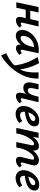

<svg xmlns="http://www.w3.org/2000/svg" viewBox="1416 -1890 763 3634"><g transform="rotate(90 1797.0 -72.5)"><path d="M367 7Q343 7 325.5 -3.5Q308 -14 302 -40Q296 -66 306 -110L377 -421H481L410 -124Q406 -106 408.5 -95Q411 -84 425 -84Q433 -84 442.5 -88Q452 -92 467 -103L501 -59Q467 -26 433 -9.5Q399 7 367 7ZM23 0 112 -421H216L126 0ZM108 -178 126 -264H396L377 -178Z M658 9Q591 9 564.5 -38.5Q538 -86 551 -154Q562 -208 594.5 -257Q627 -306 677.5 -344Q728 -382 792 -404Q856 -426 930 -426Q950 -426 963 -424.5Q976 -423 987 -421L924 -124Q916 -82 939 -82Q948 -82 960 -87.5Q972 -93 986 -103L1019 -58Q982 -24 952.5 -8.5Q923 7 893 7Q869 7 851.5 -3Q834 -13 827.5 -34.5Q821 -56 829 -92L862 -243L916 -277Q901 -211 873.5 -158Q846 -105 811 -67.5Q776 -30 736.5 -10.5Q697 9 658 9ZM701 -81Q725 -81 749.5 -97Q774 -113 795.5 -140.5Q817 -168 833.5 -203.5Q850 -239 858 -278L878 -377L933 -334Q924 -336 915 -336.5Q906 -337 897 -337Q845 -337 804 -323.5Q763 -310 733.5 -286Q704 -262 685.5 -228.5Q667 -195 660 -154Q653 -111 666 -96Q679 -81 701 -81Z M1030 289 986 190Q1058 159 1117 120Q1176 81 1220 33.5Q1264 -14 1293 -68.5Q1322 -123 1335 -185Q1346 -239 1349.5 -298Q1353 -357 1348 -421H1466Q1468 -381 1464.5 -341Q1461 -301 1452 -260Q1434 -178 1394 -98.5Q1354 -19 1297.5 53Q1241 125 1173 185Q1105 245 1030 289ZM1220 82Q1217 -12 1193.5 -100Q1170 -188 1134.5 -265Q1099 -342 1060 -402L1173 -432Q1207 -374 1234.5 -301.5Q1262 -229 1279 -152.5Q1296 -76 1296 -3Z M1643 -133Q1597 -133 1572 -155Q1547 -177 1540.5 -213Q1534 -249 1543 -291L1571 -421H1673L1652 -323Q1641 -272 1650 -245Q1659 -218 1694 -218Q1715 -218 1734 -232.5Q1753 -247 1772 -290.5Q1791 -334 1810 -421H1858Q1844 -349 1823.5 -295Q1803 -241 1776 -205Q1749 -169 1715.5 -151Q1682 -133 1643 -133ZM1800 7Q1776 7 1758.5 -3.5Q1741 -14 1735 -40Q1729 -66 1739 -110L1810 -421H1914L1843 -124Q1839 -106 1841.5 -95Q1844 -84 1858 -84Q1866 -84 1875.5 -88Q1885 -92 1900 -103L1934 -59Q1900 -26 1866 -9.5Q1832 7 1800 7Z M2137 13Q2082 13 2044.5 -12.5Q2007 -38 1993 -84Q1979 -130 1992 -191Q2006 -256 2046 -311Q2086 -366 2143 -400Q2200 -434 2266 -434Q2310 -434 2334.5 -418.5Q2359 -403 2367 -376.5Q2375 -350 2368 -318Q2356 -264 2311.5 -231.5Q2267 -199 2205 -182.5Q2143 -166 2078 -159L2083 -223Q2133 -231 2173 -244Q2213 -257 2238.5 -274.5Q2264 -292 2269 -312Q2272 -321 2270 -332Q2268 -343 2258.5 -351Q2249 -359 2229 -359Q2195 -359 2169 -335.5Q2143 -312 2126 -275.5Q2109 -239 2100 -199Q2091 -160 2093.5 -131Q2096 -102 2112.5 -86.5Q2129 -71 2160 -71Q2183 -71 2213 -81Q2243 -91 2271 -113L2308 -57Q2284 -36 2256 -20Q2228 -4 2198 4.5Q2168 13 2137 13Z M3015 7Q2991 7 2973.5 -3Q2956 -13 2949.5 -35Q2943 -57 2951 -92L2998 -287Q3003 -307 2999 -322Q2995 -337 2973 -337Q2950 -337 2919.5 -312.5Q2889 -288 2858.5 -243.5Q2828 -199 2804 -137Q2780 -75 2771 0H2699Q2721 -108 2756 -188.5Q2791 -269 2834 -322Q2877 -375 2923 -401.5Q2969 -428 3011 -428Q3043 -428 3069 -415.5Q3095 -403 3105.5 -372.5Q3116 -342 3102 -289L3058 -124Q3054 -106 3056.5 -95Q3059 -84 3073 -84Q3081 -84 3090.5 -88Q3100 -92 3115 -103L3149 -59Q3115 -26 3081 -9.5Q3047 7 3015 7ZM2401 0 2491 -421H2590L2502 0ZM2439 0Q2459 -97 2491 -175.5Q2523 -254 2564 -310.5Q2605 -367 2652 -397.5Q2699 -428 2748 -428Q2798 -428 2817.5 -390.5Q2837 -353 2822 -289L2754 0H2669L2727 -287Q2732 -307 2727.5 -322Q2723 -337 2700 -337Q2680 -337 2651.5 -312.5Q2623 -288 2593.5 -243.5Q2564 -199 2539.5 -137Q2515 -75 2504 0Z M3352 13Q3297 13 3259.5 -12.5Q3222 -38 3208 -84Q3194 -130 3207 -191Q3221 -256 3261 -311Q3301 -366 3358 -400Q3415 -434 3481 -434Q3525 -434 3549.5 -418.5Q3574 -403 3582 -376.5Q3590 -350 3583 -318Q3571 -264 3526.5 -231.5Q3482 -199 3420 -182.5Q3358 -166 3293 -159L3298 -223Q3348 -231 3388 -244Q3428 -257 3453.5 -274.5Q3479 -292 3484 -312Q3487 -321 3485 -332Q3483 -343 3473.5 -351Q3464 -359 3444 -359Q3410 -359 3384 -335.5Q3358 -312 3341 -275.5Q3324 -239 3315 -199Q3306 -160 3308.5 -131Q3311 -102 3327.5 -86.5Q3344 -71 3375 -71Q3398 -71 3428 -81Q3458 -91 3486 -113L3523 -57Q3499 -36 3471 -20Q3443 -4 3413 4.5Q3383 13 3352 13Z"/></g></svg>

Font: Ysabeau Infant
Style: Bold Italic
Weight: 700
Italic angle: -12°
Designer: Christian Thalmann (Catharsis Fonts)
Version: Version 2.001;gftools[0.9.30]; featfreeze: ss01,ss02,lnum